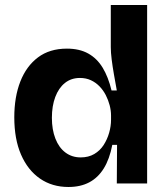

<svg xmlns="http://www.w3.org/2000/svg" viewBox="-20 -732 670 766"><path d="M253 14Q188 14 139.5 -19.5Q91 -53 64 -115Q37 -177 37 -264Q37 -345 61 -406.5Q85 -468 131.5 -503Q178 -538 247 -538Q297 -538 332 -518.5Q367 -499 389.5 -462Q412 -425 425 -371H446Q440 -404 434.5 -435.5Q429 -467 425.5 -495Q422 -523 422 -544V-712H567V-250V0H446L447 -154H428Q417 -97 394 -60Q371 -23 336 -4.5Q301 14 253 14ZM302 -104Q333 -104 356 -117.5Q379 -131 393.5 -153.5Q408 -176 415.5 -202.5Q423 -229 423 -254V-271Q423 -291 417.5 -312Q412 -333 402 -352.5Q392 -372 377 -387.5Q362 -403 342.5 -412Q323 -421 299 -421Q264 -421 239 -401Q214 -381 200.5 -345Q187 -309 187 -262Q187 -215 201 -179Q215 -143 241 -123.5Q267 -104 302 -104Z"/></svg>

Font: Bricolage Grotesque 24pt
Style: Bold
Weight: 700
Designer: Mathieu Triay
Foundry: Atelier Triay
Version: Version 1.001;gftools[0.9.33.dev8+g029e19f]